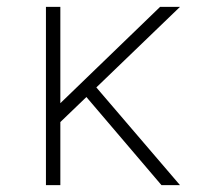

<svg xmlns="http://www.w3.org/2000/svg" viewBox="-20 -540 640 560"><path d="M114 0V-520H156V-239L447 -520H505L261 -285L505 0H451L232 -257L156 -184V0Z"/></svg>

Font: Iosevka Extralight Extended
Style: Regular
Weight: 200
Width: 7
Monospace: yes
Designer: Belleve Invis
Foundry: Belleve Invis
Version: Version 32.5.0; ttfautohint (v1.8.4)